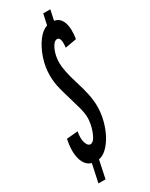

<svg xmlns="http://www.w3.org/2000/svg" viewBox="-241 -839 771 988"><g transform="rotate(-30 145.0 -345.0)"><path d="M24.5 105H66.5L89 -1Q113.5 -5 136.5 -27Q159.5 -49 178 -83.2Q196.5 -117.5 207.2 -159Q218 -200.5 218 -242.5Q218 -276 210.2 -314Q202.5 -352 187 -401Q173 -445.5 166.5 -478Q160 -510.5 160 -532.5Q160 -560 167.2 -585.8Q174.5 -611.5 186.2 -628.2Q198 -645 210.5 -645Q235.5 -645 228 -584L295.5 -596Q305 -656.5 291.8 -692.8Q278.5 -729 245 -734L258 -795H216L202 -731Q172 -722 145.2 -686Q118.5 -650 102 -600.8Q85.5 -551.5 85.5 -502Q85.5 -480.5 87.8 -461.2Q90 -442 96.5 -416.2Q103 -390.5 115.5 -349.5Q127.5 -310 136.5 -276.2Q145.5 -242.5 145.5 -217Q145.5 -191.5 137.8 -162Q130 -132.5 117.5 -111.2Q105 -90 90 -90Q75 -90 66.5 -114.8Q58 -139.5 65.5 -181L-1 -175Q-15.5 -105.5 -2.2 -59.2Q11 -13 47.5 -3Z"/></g></svg>

Font: League Gothic Condensed Italic
Style: Regular
Weight: 400
Width: 3
Designer: The League of Moveable Type
Version: Version 1.600; ttfautohint (v1.8.3)